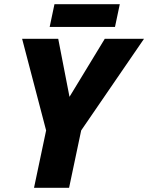

<svg xmlns="http://www.w3.org/2000/svg" viewBox="-20 -900 710 920"><path d="M143 0 201 -275 86 -714H259L313 -436L482 -714H670L369 -275L311 0ZM218 -771 241 -880H554L531 -771Z"/></svg>

Font: Noto Sans ExtraBold
Style: Italic
Weight: 800
Italic angle: -12°
Designer: Monotype Design Team
Foundry: Monotype Imaging Inc.
Version: Version 2.013; ttfautohint (v1.8.4.7-5d5b)